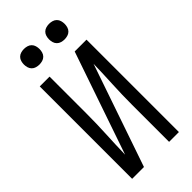

<svg xmlns="http://www.w3.org/2000/svg" viewBox="-290 -1013 1080 1080"><g transform="rotate(-45 250.0 -473.5)"><path d="M64 0V-735H142V-441Q142 -362 138 -283Q134 -204 132 -124L342 -735H436V0H358V-294Q358 -373 362 -452Q366 -531 368 -611L158 0ZM350 -823Q338 -823 325.5 -826.5Q313 -830 304 -839Q295 -848 291.5 -860.5Q288 -873 288 -885Q288 -897 291.5 -909.5Q295 -922 304 -931Q313 -940 325.5 -943.5Q338 -947 350 -947Q362 -947 374.5 -943.5Q387 -940 396 -931Q405 -922 408.5 -909.5Q412 -897 412 -885Q412 -873 408.5 -860.5Q405 -848 396 -839Q387 -830 374.5 -826.5Q362 -823 350 -823ZM150 -823Q138 -823 125.5 -826.5Q113 -830 104 -839Q95 -848 91.5 -860.5Q88 -873 88 -885Q88 -897 91.5 -909.5Q95 -922 104 -931Q113 -940 125.5 -943.5Q138 -947 150 -947Q162 -947 174.5 -943.5Q187 -940 196 -931Q205 -922 208.5 -909.5Q212 -897 212 -885Q212 -873 208.5 -860.5Q205 -848 196 -839Q187 -830 174.5 -826.5Q162 -823 150 -823Z"/></g></svg>

Font: HulyMono
Style: Regular
Weight: 400
Monospace: yes
Designer: Belleve Invis
Foundry: Belleve Invis
Version: Version 33.2.5; ttfautohint (v1.8.4)